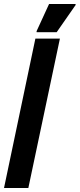

<svg xmlns="http://www.w3.org/2000/svg" viewBox="-28 -935 396 955"><path d="M-8 0 148 -743H270L113 0ZM154 -775V-780L216 -915H348V-910L254 -775Z"/></svg>

Font: Saira Condensed
Style: Bold Italic
Weight: 700
Width: 3
Italic angle: -12°
Designer: Hector Gatti with collaboration of the Omnibus-Type team
Foundry: Omnibus-Type
Version: Version 1.101